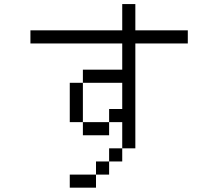

<svg xmlns="http://www.w3.org/2000/svg" viewBox="-20 -832 1040 915"><path d="M875 -625V-687.5H625Q625 -687.5 625 -812.5H562.5Q562.5 -812.5 562.5 -687.5H125V-625H562.5Q562.5 -625 562.5 -500H375V-437.5H312.5V-250H375V-187.5H500V-250H375V-437.5H562.5Q562.5 -437.5 562.5 -312.5H500V-250H562.5Q562.5 -250 562.5 -125H500V-62.5H437.5V0H312.5V62.5H437.5V0H500V-62.5H562.5V-125H625Q625 -125 625 -625Z"/></svg>

Font: UnifontExMono
Style: Regular
Weight: 500
Version: Version 15.0.06